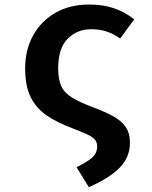

<svg xmlns="http://www.w3.org/2000/svg" viewBox="-20 -578 655 826"><path d="M363.1 -558.5Q423.1 -558.5 469.5 -542.8Q515.9 -527.2 557.4 -494.9L496.9 -412.3Q467.7 -432.8 438.2 -442.6Q408.7 -452.3 371.8 -452.3Q312.3 -452.3 271.3 -411.5Q230.3 -370.8 230.3 -283.6Q230.3 -235.9 243.8 -206.9Q257.4 -177.9 290.3 -157.9Q323.1 -137.9 381.5 -115.9Q431.3 -97.4 466.4 -78.2Q501.5 -59 520.3 -32.3Q539 -5.6 539 36.4Q539 97.9 495.1 143.1Q451.3 188.2 362.1 227.2L309.2 141Q347.7 123.1 372.8 103.1Q397.9 83.1 397.9 51.8Q397.9 34.4 388.7 23.1Q379.5 11.8 356.2 0.8Q332.8 -10.3 290.3 -26.7Q228.2 -49.7 182.8 -80Q137.4 -110.3 112.8 -158.5Q88.2 -206.7 88.2 -283.6Q88.2 -364.6 123.1 -426.7Q157.9 -488.7 219.7 -523.6Q281.5 -558.5 363.1 -558.5Z"/></svg>

Font: Fira Code SemiBold
Style: Regular
Weight: 600
Designer: Carrois Corporate, Edenspiekermann AG, Nikita Prokopov
Foundry: Carrois Corporate, Edenspiekermann AG, Nikita Prokopov
Version: Version 6.002